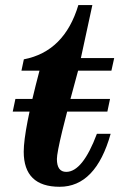

<svg xmlns="http://www.w3.org/2000/svg" viewBox="-20 -713 474 743"><path d="M210.9 9.8Q71.8 9.8 71.8 -126Q71.8 -208.5 132.8 -439.5H63L72.3 -483.4Q229.5 -513.7 283.2 -693.4H337.4L293 -488.3H421.9L411.1 -439.5H282.2Q200.2 -142.1 200.2 -97.7Q200.2 -47.9 236.3 -47.9Q299.8 -47.9 355 -195.3H408.2Q350.6 9.8 210.9 9.8ZM395.5 -281.2H29.3L39.6 -330.1H405.8Z"/></svg>

Font: Munson
Style: Bold Italic
Weight: 700
Italic angle: -12°
Designer: Paul James MIller
Foundry: High-Logic / Made with FontCreator
Version: Version 2.10;May 5, 2019;FontCreator 11.5.0.2430 64-bit